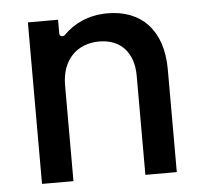

<svg xmlns="http://www.w3.org/2000/svg" viewBox="-45 -600 686 646"><g transform="rotate(-5 298.5 -276.5)"><path d="M177.6 -323.9C177.6 -410.9 230.8 -460.6 304.7 -460.6C376.8 -460.6 420.5 -413.4 420.5 -334.2V0H526.6V-346.9C526.6 -481.9 452.4 -552.6 340.9 -552.6C274.5 -552.6 225.1 -526.6 192.1 -492.9C185 -485.8 173.3 -489 173.3 -498.9V-545.5H71.4V0H177.6Z"/></g></svg>

Font: RA Harald Medium
Style: Regular
Weight: 500
Designer: Rasmus Andersson
Foundry: rsms
Version: Version 3.000;hotconv 1.0.109;makeotfexe 2.5.65596